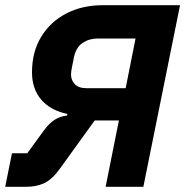

<svg xmlns="http://www.w3.org/2000/svg" viewBox="-20 -718 712 738"><path d="M0 0 26 -129H85L149 -217Q169 -244 190 -257.5Q211 -271 238 -274L239 -280Q173 -294 138 -335.5Q103 -377 103 -440Q103 -518 138 -576Q173 -634 234.5 -666Q296 -698 375 -698H672L531 0H386L437 -255H344L209 -68Q181 -29 151 -14.5Q121 0 80 0ZM501 -570H356Q323 -570 297.5 -553Q272 -536 264 -497Q260 -476 256.5 -459Q253 -442 253 -431Q253 -410 267.5 -394.5Q282 -379 313 -379H463Z"/></svg>

Font: IBM Plex Sans
Style: Bold Italic
Weight: 700
Italic angle: -11.31°
Designer: Mike Abbink, Paul van der Laan, Pieter van Rosmalen
Foundry: Bold Monday
Version: Version 3.201